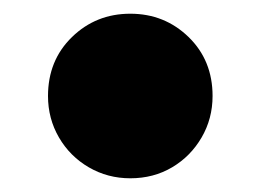

<svg xmlns="http://www.w3.org/2000/svg" viewBox="-20 -245 380 280"><path d="M170 15Q137 15 109.5 -1Q82 -17 66 -44.5Q50 -72 50 -105Q50 -157 85 -191Q120 -225 170 -225Q220 -225 255 -191Q290 -157 290 -105Q290 -72 274 -44.5Q258 -17 231 -1Q204 15 170 15Z"/></svg>

Font: Golos Text Black
Style: Regular
Weight: 900
Designer: A.Korolkova, Vitaly Kuzmin
Foundry: ParaType Ltd
Version: Version 2.004